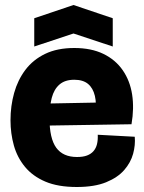

<svg xmlns="http://www.w3.org/2000/svg" viewBox="-20 -734 577 768"><path d="M287 14Q212 14 161.5 -7.5Q111 -29 80 -66.5Q49 -104 35.5 -152Q22 -200 22 -253Q22 -310 36.5 -362Q51 -414 81.5 -454.5Q112 -495 160.5 -518.5Q209 -542 277 -542Q345 -542 393.5 -518.5Q442 -495 471 -453Q500 -411 508.5 -356Q517 -301 506 -237L123 -231V-319L382 -324L361 -273Q367 -319 359.5 -350.5Q352 -382 332 -398.5Q312 -415 277 -415Q240 -415 218 -396Q196 -377 187 -342.5Q178 -308 178 -261Q178 -180 205 -143Q232 -106 288 -106Q312 -106 328 -112Q344 -118 354 -129.5Q364 -141 368 -157.5Q372 -174 371 -195L519 -187Q522 -154 512.5 -119Q503 -84 477 -54Q451 -24 404.5 -5Q358 14 287 14ZM117 -548V-661L274 -714L431 -661V-548L274 -600Z"/></svg>

Font: Bricolage Grotesque 96pt ExtraBold
Style: Regular
Weight: 800
Designer: Mathieu Triay
Foundry: Atelier Triay
Version: Version 1.001;gftools[0.9.33.dev8+g029e19f]